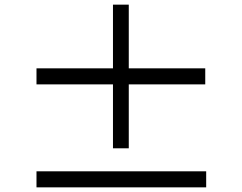

<svg xmlns="http://www.w3.org/2000/svg" viewBox="-20 -824 1040 826"><path d="M863 -461H534V-186H466V-461H137V-530H466V-804H534V-530H863ZM867 -87V-18H137V-87Z"/></svg>

Font: Gothic Nguyen
Style: Regular
Weight: 400
Designer: MORI Takayuki
Version: Version 1.220;July 21, 2023;FontCreator 14.0.0.2814 64-bit